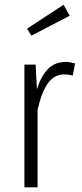

<svg xmlns="http://www.w3.org/2000/svg" viewBox="-20 -798 350 818"><path d="M276.9 -731 113.8 -646 95.2 -675.8 251 -777.8ZM259.8 -534.2Q275.4 -534.2 299.8 -527.8L290 -476.1Q271.5 -481 253.9 -481Q211.4 -481 184.3 -443.6Q157.2 -406.2 140.1 -330.1V0H84V-522.9H131.8L137.2 -418Q156.2 -476.6 185.8 -505.4Q215.3 -534.2 259.8 -534.2Z"/></svg>

Font: Fira Sans Compressed Light
Style: Regular
Weight: 300
Width: 1
Designer: Carrois Corporate & Edenspiekermann AG
Foundry: Carrois Corporate GbR & Edenspiekermann AG
Version: Version 4.203;PS 004.203;hotconv 1.0.88;makeotf.lib2.5.64775